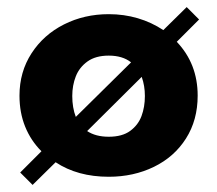

<svg xmlns="http://www.w3.org/2000/svg" viewBox="-20 -490 613 542"><path d="M37 -3 97 -63Q67 -93 51 -132.5Q35 -172 35 -220Q35 -287 69 -339.5Q103 -392 160.5 -421Q218 -450 287 -450Q330 -450 369 -438.5Q408 -427 441 -405L507 -470L542 -435L479 -372Q538 -310 538 -220Q538 -151 505 -99Q472 -47 414.5 -19Q357 9 287 9Q199 9 137 -32L72 32ZM389 -219Q389 -248 380 -273L226 -120Q250 -104 287 -104Q325 -104 347.5 -120.5Q370 -137 379.5 -162.5Q389 -188 389 -219ZM287 -333Q250 -333 227 -316.5Q204 -300 194 -274.5Q184 -249 184 -219Q184 -186 194 -160L350 -314Q326 -333 287 -333Z"/></svg>

Font: Teachers[wght]
Style: Regular
Weight: 400
Designer: Alfredo Marco Pradil & Chank Diesel
Version: Version 1.000;Glyphs 3.1.2 (3151)